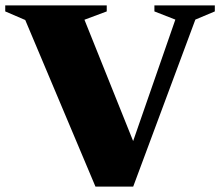

<svg xmlns="http://www.w3.org/2000/svg" viewBox="-38 -695 820 715"><path d="M56 -620.5 -18.5 -652.5V-675H359.5V-652.5L276.5 -621.5L468.5 -143L447.5 -140L615 -622L537 -652.5V-675H762V-652.5L689.5 -622L458 0H317.5Z"/></svg>

Font: Newsreader 24pt ExtraBold
Style: Regular
Weight: 800
Designer: Hugues Gentile
Foundry: Production Type
Version: Version 1.003